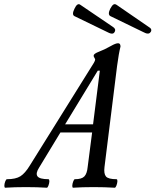

<svg xmlns="http://www.w3.org/2000/svg" viewBox="-92 -879 730 902"><path d="M420.9 -724.1 257.8 -803.2Q244.1 -810.1 257.8 -837.9Q271.5 -867.7 286.1 -856L438 -752.9Q454.1 -743.2 446.8 -729Q439.5 -715.8 420.9 -724.1ZM589.8 -724.1 426.8 -803.2Q412.6 -810.5 425.8 -837.9Q434.1 -853.5 440.9 -857.7Q447.8 -861.8 456.1 -856L606 -752.9Q624.5 -742.7 616.2 -729Q607.9 -716.3 589.8 -724.1ZM-67.9 2.9Q-71.8 1.5 -71.5 -7.3Q-71.3 -16.1 -67.4 -26.6Q-63.5 -37.1 -59.1 -37.1Q-18.1 -37.1 3.9 -51Q25.9 -64.9 47.9 -101.1L349.1 -584Q355 -594.2 355 -599.1Q355 -600.6 354.5 -601.8Q354 -603 352.8 -605Q351.6 -606.9 351.1 -608.9Q348.1 -610.4 348.1 -618.2Q348.1 -626.5 373 -636.2Q396 -644.5 429.2 -663.1Q451.2 -675.8 462.9 -675.8Q474.1 -675.8 474.1 -660.2Q465.8 -627.9 458 -568.8L398.9 -94.2Q395 -63 405.8 -50Q416.5 -37.1 456.1 -37.1Q460 -35.6 459.5 -26.9Q459 -18.1 455.1 -7.6Q451.2 2.9 446.8 2.9Q400.4 0 348.1 0Q293.9 0 251 2.9Q247.1 1.5 247.6 -7.3Q248 -16.1 252 -26.6Q255.9 -37.1 259.8 -37.1Q292 -37.1 304.4 -50.3Q316.9 -63.5 319.8 -94.2L340.8 -256.8H191.9L91.8 -91.8Q74.2 -64.5 84 -50.8Q93.8 -37.1 136.2 -37.1Q140.1 -35.6 139.9 -26.9Q139.6 -18.1 135.7 -7.6Q131.8 2.9 127.9 2.9Q83 0 29.8 0Q-24.4 0 -67.9 2.9ZM367.2 -546.9 213.9 -294.9H345.2L377 -546.9Z"/></svg>

Font: Junicode SmCond Medium
Style: Italic
Weight: 500
Width: 4
Italic angle: -11°
Designer: Peter S. Baker
Version: Version 2.206